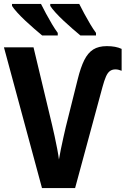

<svg xmlns="http://www.w3.org/2000/svg" viewBox="-20 -954 640 974"><path d="M193 0 0 -714H150L244 -321Q250 -296 257 -263.5Q264 -231 270 -200Q276 -169 279 -145Q283 -168 289 -198Q295 -228 302 -258.5Q309 -289 314 -311L374 -551Q389 -612 407.5 -649Q426 -686 453 -703Q480 -720 522 -720Q545 -720 563.5 -716.5Q582 -713 597 -706V-595Q589 -598 581.5 -600Q574 -602 566 -602Q549 -602 537.5 -593.5Q526 -585 517.5 -565.5Q509 -546 500 -513L361 0ZM388 -774Q371 -788 348.5 -807.5Q326 -827 302.5 -849Q279 -871 261 -891Q243 -911 235 -924V-934H382Q393 -912 407.5 -885Q422 -858 437.5 -832Q453 -806 467 -787V-774ZM194 -774Q177 -788 154.5 -807.5Q132 -827 108.5 -849Q85 -871 67 -891Q49 -911 41 -924V-934H188Q199 -912 213.5 -885Q228 -858 243.5 -832Q259 -806 273 -787V-774Z"/></svg>

Font: Noto Sans Mono
Style: Bold
Weight: 700
Designer: Monotype Design Team
Foundry: Monotype Imaging Inc.
Version: Version 2.014